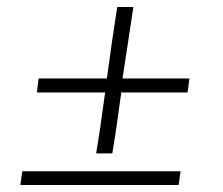

<svg xmlns="http://www.w3.org/2000/svg" viewBox="-20 -527 636 547"><path d="M254 -90 265 -160 279.5 -263.5H161.5H85L90 -303.5H166.5H284.5L299 -408L314 -507H360L345 -408L329 -303.5H434H519.5L514.5 -263.5H429H325.5L311 -160L300 -90ZM38 0 43.5 -39H494.5L489 0Z"/></svg>

Font: Merriweather 144pt Medium
Style: Italic
Weight: 500
Italic angle: -7.8°
Version: Version 2.101